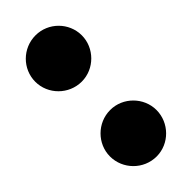

<svg xmlns="http://www.w3.org/2000/svg" viewBox="-196 -594 651 651"><g transform="rotate(-45 129.5 -268.5)"><path d="M130 -559C68 -559 18 -509 18 -448C18 -388 68 -337 130 -337C191 -337 241 -388 241 -448C241 -509 191 -559 130 -559ZM130 -201C68 -201 18 -150 18 -90C18 -29 68 22 130 22C191 22 241 -29 241 -90C241 -150 191 -201 130 -201Z"/></g></svg>

Font: Glow Sans SC Normal Heavy
Style: Regular
Weight: 900
Designer: Ryoko NISHIZUKA (kana, bopomofo & ideographs); Paul D. Hunt (Latin, Greek & Cyrillic); Sandoll Communications, Soo-young
Version: Version 0.93